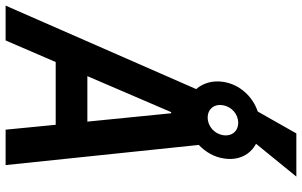

<svg xmlns="http://www.w3.org/2000/svg" viewBox="-238 -838 1050 667"><g transform="rotate(90 286.5 -505.0)"><path d="M94 0 169 -174H387L404 0H527L457 -671C481 -694 499 -724 504 -758C512 -808 492 -849 453 -870L567 -1010H417L341 -876C288 -858 247 -813 238 -757C232 -720 242 -686 263 -662L-27 0ZM218 -284 343 -575H347L376 -284ZM362 -702C332 -702 314 -725 319 -755C324 -785 350 -808 380 -808C410 -808 428 -785 423 -755C418 -725 392 -702 362 -702Z"/></g></svg>

Font: CommitMono
Style: Bold Italic
Weight: 700
Monospace: yes
Designer: Eigil Nikolajsen
Foundry: Eigil Nikolajsen
Version: Version 1.143